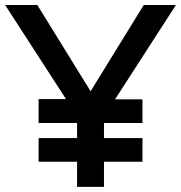

<svg xmlns="http://www.w3.org/2000/svg" viewBox="-21 -726 704 746"><path d="M383 0H278.5V-97.5H129V-189.5H278.5V-248H129V-341H235.5L-1 -706.5H124L331 -371.5L537.5 -706.5H662.5L426 -340H532.5V-248H383V-189.5H532.5V-97.5H383Z"/></svg>

Font: Acari Sans
Style: Bold
Weight: 700
Designer: Alfredo Marco Pradil and Stefan Peev (font) & Cristiano Sobral (main changes)
Foundry: Alfredo Marco Pradil and Stefan Peev (font) & Cristiano Sobral (main changes)
Version: Version 1.063; ttfautohint (v1.8.3)